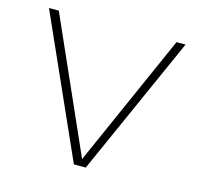

<svg xmlns="http://www.w3.org/2000/svg" viewBox="-85 -629 735 717"><g transform="rotate(15 283.0 -270.0)"><path d="M512 -540H547L306 0H260L19 -540H57L284.5 -27Z"/></g></svg>

Font: Encode Sans Expanded Thin
Style: Regular
Weight: 250
Width: 7
Designer: Multiple Designers
Foundry: Impallari Type
Version: Version 2.000